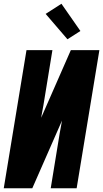

<svg xmlns="http://www.w3.org/2000/svg" viewBox="-20 -1002 549 1022"><path d="M0 0 121 -735H259L211 -441Q208 -425 205 -408.5Q202 -392 199 -375L357 -735H509L388 0H250L298 -294Q301 -310 304 -326.5Q307 -343 310 -360L152 0ZM339 -793 223 -928 307 -982 408 -837Z"/></svg>

Font: Iosevka SS18 Heavy
Style: Italic
Weight: 900
Italic angle: -9°
Monospace: yes
Designer: Belleve Invis
Foundry: Belleve Invis
Version: Version 25.1.1; ttfautohint (v1.8.4)